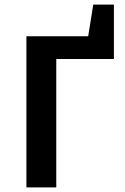

<svg xmlns="http://www.w3.org/2000/svg" viewBox="-20 -816 544 836"><path d="M95 0V-658H225V0ZM155 -559V-658H476V-559ZM356 -608 386 -796H476V-608Z"/></svg>

Font: Ysabeau Office
Style: Bold
Weight: 700
Designer: Christian Thalmann (Catharsis Fonts)
Version: Version 2.001;gftools[0.9.30]; featfreeze: tnum,lnum,ss02